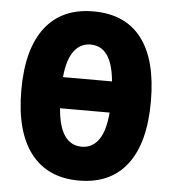

<svg xmlns="http://www.w3.org/2000/svg" viewBox="-52 -773 746 831"><g transform="rotate(5 320.5 -357.5)"><path d="M602.1 -357.9Q602.1 -178.2 530 -84.2Q458 9.8 320.8 9.8Q184.6 9.8 111.8 -84.7Q39.1 -179.2 39.1 -358.9Q39.1 -537.6 111.6 -631.3Q184.1 -725.1 320.8 -725.1Q459 -725.1 530.5 -632.1Q602.1 -539.1 602.1 -357.9ZM320.8 -581.1Q276.4 -581.1 248.5 -543.5Q220.7 -505.9 213.9 -430.2H426.8Q413.6 -581.1 320.8 -581.1ZM320.8 -137.2Q366.7 -137.2 394.3 -176.3Q421.9 -215.3 428.2 -294.9H212.9Q225.1 -137.2 320.8 -137.2Z"/></g></svg>

Font: Open Sans Condensed ExtraBold
Style: Regular
Weight: 800
Width: 3
Designer: Monotype Design Team
Foundry: Monotype Imaging Inc.
Version: Version 3.000; ttfautohint (v1.8.4)